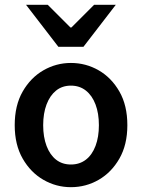

<svg xmlns="http://www.w3.org/2000/svg" viewBox="-20 -764 589 796"><path d="M274 12Q213 12 160 -18.5Q107 -49 74 -106.5Q41 -164 41 -245Q41 -327 74 -384.5Q107 -442 160 -472.5Q213 -503 274 -503Q336 -503 389 -472.5Q442 -442 475 -384.5Q508 -327 508 -245Q508 -164 475 -106.5Q442 -49 389 -18.5Q336 12 274 12ZM274 -82Q310 -82 336 -102Q362 -122 376 -159Q390 -196 390 -245Q390 -294 376 -331Q362 -368 336 -388.5Q310 -409 274 -409Q238 -409 212.5 -388.5Q187 -368 173 -331Q159 -294 159 -245Q159 -196 173 -159Q187 -122 212.5 -102Q238 -82 274 -82ZM222 -570 88 -744H178L272 -650H276L370 -744H460L326 -570Z"/></svg>

Font: Source Sans 3 SemiBold
Style: Regular
Weight: 600
Designer: Paul D. Hunt
Foundry: Adobe
Version: Version 3.046;hotconv 1.0.118;makeotfexe 2.5.65603